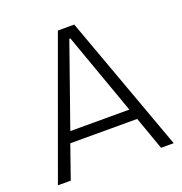

<svg xmlns="http://www.w3.org/2000/svg" viewBox="-121 -765 825 871"><g transform="rotate(-20 291.5 -330.0)"><path d="M12 0 252 -660H331L571 0H510L453 -160H130L74 0ZM288 -607 149 -212H434L293 -607Z"/></g></svg>

Font: Bricolage Grotesque 48pt ExtraLight
Style: Regular
Weight: 200
Designer: Mathieu Triay
Foundry: Atelier Triay
Version: Version 1.000; ttfautohint (v1.8.4.7-5d5b);gftools[0.9.32]